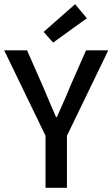

<svg xmlns="http://www.w3.org/2000/svg" viewBox="-23 -895 536 915"><path d="M194 0V-248L-3 -655H106L183 -480Q198 -444 213 -409Q228 -374 244 -337H248Q264 -374 280 -409Q296 -444 310 -480L387 -655H493L296 -248V0ZM230 -692 185 -743 335 -875 391 -808Z"/></svg>

Font: Assistant ExtraLight SemiBold
Style: Regular
Weight: 600
Version: Version 3.000